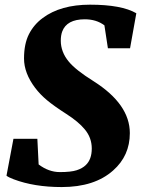

<svg xmlns="http://www.w3.org/2000/svg" viewBox="-20 -776 605 808"><path d="M36.6 -191.9H137.2L142.6 -84Q185.1 -51.8 231.9 -51.8Q278.8 -51.8 302.7 -59.6Q326.7 -67.4 340.8 -81.1Q366.2 -105 366.2 -150.9Q366.2 -196.3 336.9 -231.4Q310.5 -263.7 259 -296.6Q207.5 -329.6 178.5 -353.8Q149.4 -377.9 127.9 -406.2Q81.1 -468.3 81.1 -529.8Q81.1 -591.3 101.8 -632.1Q122.6 -672.9 159.7 -700.2Q234.9 -756.3 358.9 -756.3Q491.7 -756.3 553.7 -720.2L527.3 -572.8H434.1L419.4 -669.4Q385.3 -694.8 336.9 -694.8Q260.7 -694.8 241.7 -643.1Q235.8 -627 235.8 -604.2Q235.8 -581.5 244.1 -559.3Q252.4 -537.1 269.5 -516.6Q298.3 -481.4 374 -434.1Q526.4 -337.4 526.4 -215.8Q526.4 -120.6 456.1 -58.6Q377.9 11.2 239.7 11.2Q124 11.2 37.6 -21.5Q15.6 -29.8 7.3 -36.6Z"/></svg>

Font: Merriweather
Style: Heavy Italic
Weight: 900
Italic angle: -7°
Designer: Eben Sorkin
Foundry: Eben Sorkin
Version: Version 1.001